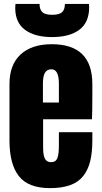

<svg xmlns="http://www.w3.org/2000/svg" viewBox="-20 -970 528 998"><path d="M240.2 7.8Q127 7.8 78.1 -54.4Q29.3 -116.7 29.3 -238.8V-533.2Q29.3 -633.8 87.2 -687Q145 -740.2 249 -740.2Q460 -740.2 460 -533.2V-480Q460 -383.3 458 -350.1H204.1V-208.5Q204.1 -194.3 204.6 -184.6Q205.1 -174.8 207.5 -163.1Q210 -151.4 214.1 -144Q218.3 -136.7 226.1 -131.8Q233.9 -127 245.1 -127Q270 -127 278.1 -147.9Q286.1 -168.9 286.1 -212.4V-282.7H460V-241.2Q460 -177.7 449 -132.6Q438 -87.4 412.6 -55.2Q387.2 -22.9 344.5 -7.6Q301.8 7.8 240.2 7.8ZM203.1 -535.6V-437H286.1V-535.6Q286.1 -609.9 247.1 -609.9Q225.1 -609.9 214.1 -592.5Q203.1 -575.2 203.1 -535.6ZM250.5 -777.3Q161.1 -777.3 110.1 -814.9Q59.1 -852.5 59.1 -929.2Q59.1 -939.5 60.5 -949.7H185.5Q185.5 -920.4 200.2 -906.7Q214.8 -893.1 251.5 -893.1Q288.1 -893.1 302.7 -906.7Q317.4 -920.4 317.4 -949.7H442.4Q443.4 -937 443.4 -932.6Q443.4 -853.5 392.6 -815.4Q341.8 -777.3 250.5 -777.3Z"/></svg>

Font: Anton
Style: Regular
Weight: 400
Designer: Vernon Adams, Tural Alisoy
Foundry: Vernon Adams
Version: Version 2.300